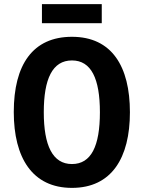

<svg xmlns="http://www.w3.org/2000/svg" viewBox="-20 -904 699 934"><path d="M475 -884H184V-791H475ZM612 -358C612 -581 524 -725 330 -725C140 -725 47 -590 47 -359C47 -137 137 10 330 10C523 10 612 -136 612 -358ZM193 -358C193 -520 235 -610 330 -610C424 -610 466 -521 466 -358C466 -194 424 -106 330 -106C236 -106 193 -196 193 -358Z"/></svg>

Font: Noto Sans Display SemiCondensed
Style: Bold
Weight: 700
Width: 4
Designer: Monotype Design Team
Foundry: Monotype Imaging Inc.
Version: Version 1.900